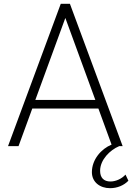

<svg xmlns="http://www.w3.org/2000/svg" viewBox="-20 -765 692 1005"><path d="M22 0H77L149 -197H495L564 -8C510 14 461 70 461 136C461 189 504 220 556 220C593 220 628 206 652 181L637 149C616 172 585 185 558 185C523 185 504 165 504 129C504 71 556 20 604 0H622L346 -745H298ZM165 -242 322 -671 479 -242Z"/></svg>

Font: Mluvka ExtraLight
Style: Regular
Weight: 200
Designer: Modified by Jiří Krblich, Original typeface by Gumpita Rahayu
Foundry: Gumpita Rahayu & Jiří Krblich
Version: Version 2.000;Glyphs 3.1.1 (3134)